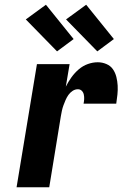

<svg xmlns="http://www.w3.org/2000/svg" viewBox="-20 -791 540 811"><path d="M50 0 136 -520H274L258 -425Q268 -445 281.5 -464Q295 -483 312.5 -498Q330 -513 351 -520.5Q372 -528 393 -528Q412 -528 429.5 -520.5Q447 -513 457 -498.5Q467 -484 471.5 -466Q476 -448 477 -429.5Q478 -411 476 -391.5Q474 -372 471 -353H333Q335 -363 335.5 -372.5Q336 -382 334 -391.5Q332 -401 325.5 -407.5Q319 -414 309 -414Q297 -414 286.5 -407Q276 -400 269 -390Q262 -380 257 -368.5Q252 -357 248 -346Q244 -335 241.5 -323.5Q239 -312 237 -300L188 0ZM391 -574 259 -709 344 -771 461 -626ZM221 -574 89 -709 174 -771 291 -626Z"/></svg>

Font: Iosevka Heavy
Style: Italic
Weight: 900
Italic angle: -9°
Monospace: yes
Designer: Belleve Invis
Foundry: Belleve Invis
Version: Version 32.5.0; ttfautohint (v1.8.4)